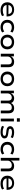

<svg xmlns="http://www.w3.org/2000/svg" viewBox="3227 -3989 771 7265"><g transform="rotate(90 3612.5 -356.5)"><path d="M370 9Q275 9 207 -21.5Q139 -52 102.5 -109.5Q66 -167 66 -248Q66 -323 99.5 -381Q133 -439 195.5 -472.5Q258 -506 345 -506Q427 -506 484.5 -475Q542 -444 572 -386.5Q602 -329 602 -250V-219H146V-290H532L511 -268Q510 -347 467 -387.5Q424 -428 346 -428Q293 -428 253.5 -408.5Q214 -389 191 -352.5Q168 -316 168 -263V-251Q168 -193 192 -154Q216 -115 262 -95.5Q308 -76 375 -76Q424 -76 471.5 -87Q519 -98 556 -126L590 -52Q550 -20 490.5 -5.5Q431 9 370 9Z M1010 9Q925 9 862.5 -22.5Q800 -54 765 -111.5Q730 -169 730 -247Q730 -326 765 -384.5Q800 -443 863 -474.5Q926 -506 1011 -506Q1072 -506 1124 -488.5Q1176 -471 1211 -441L1174 -363Q1141 -388 1101.5 -402Q1062 -416 1020 -416Q935 -416 886 -371.5Q837 -327 837 -247Q837 -168 886 -124.5Q935 -81 1019 -81Q1062 -81 1101 -95Q1140 -109 1171 -132L1208 -54Q1174 -25 1123 -8Q1072 9 1010 9Z M1570 9Q1485 9 1422.5 -23.5Q1360 -56 1326 -114.5Q1292 -173 1292 -249Q1292 -326 1326 -384Q1360 -442 1422.5 -474Q1485 -506 1570 -506Q1657 -506 1718.5 -474Q1780 -442 1813.5 -384Q1847 -326 1847 -249Q1847 -173 1814 -114.5Q1781 -56 1719 -23.5Q1657 9 1570 9ZM1570 -80Q1652 -80 1697.5 -127Q1743 -174 1743 -250Q1743 -325 1697.5 -371.5Q1652 -418 1570 -418Q1488 -418 1442.5 -371.5Q1397 -325 1397 -250Q1397 -174 1442.5 -127Q1488 -80 1570 -80Z M2014 0V-497H2111V-390H2114Q2143 -443 2194.5 -474.5Q2246 -506 2315 -506Q2381 -506 2427.5 -484Q2474 -462 2498.5 -414Q2523 -366 2523 -290V0H2417V-286Q2417 -329 2403.5 -358Q2390 -387 2362 -402Q2334 -417 2289 -417Q2239 -417 2201 -396Q2163 -375 2141 -340.5Q2119 -306 2119 -265V0Z M2965 9Q2880 9 2817.5 -23.5Q2755 -56 2721 -114.5Q2687 -173 2687 -249Q2687 -326 2721 -384Q2755 -442 2817.5 -474Q2880 -506 2965 -506Q3052 -506 3113.5 -474Q3175 -442 3208.5 -384Q3242 -326 3242 -249Q3242 -173 3209 -114.5Q3176 -56 3114 -23.5Q3052 9 2965 9ZM2965 -80Q3047 -80 3092.5 -127Q3138 -174 3138 -250Q3138 -325 3092.5 -371.5Q3047 -418 2965 -418Q2883 -418 2837.5 -371.5Q2792 -325 2792 -250Q2792 -174 2837.5 -127Q2883 -80 2965 -80Z M3411 0V-497H3506V-388H3509Q3526 -420 3552.5 -447Q3579 -474 3616 -490Q3653 -506 3698 -506Q3767 -506 3814.5 -475Q3862 -444 3876 -392H3880Q3904 -440 3950.5 -473Q3997 -506 4071 -506Q4132 -506 4176 -484Q4220 -462 4244 -414.5Q4268 -367 4268 -290V0H4163V-284Q4163 -353 4136.5 -385Q4110 -417 4048 -417Q3998 -417 3963 -396.5Q3928 -376 3909.5 -341.5Q3891 -307 3891 -265V0H3787V-284Q3787 -352 3756.5 -384.5Q3726 -417 3672 -417Q3623 -417 3588 -394.5Q3553 -372 3534 -337.5Q3515 -303 3515 -268V0Z M4455 -610V-722H4584V-610ZM4468 0V-497H4573V0Z M4982 9Q4933 9 4887.5 2Q4842 -5 4804.5 -18Q4767 -31 4742 -50L4773 -125Q4801 -106 4835.5 -94.5Q4870 -83 4908 -78Q4946 -73 4982 -73Q5047 -73 5084 -89.5Q5121 -106 5121 -138Q5121 -165 5101.5 -179Q5082 -193 5035 -200L4907 -216Q4831 -226 4792.5 -263Q4754 -300 4754 -355Q4754 -399 4780.5 -433Q4807 -467 4859 -486.5Q4911 -506 4987 -506Q5030 -506 5072 -499.5Q5114 -493 5149.5 -480Q5185 -467 5205 -447L5171 -375Q5147 -393 5116 -404Q5085 -415 5051 -419.5Q5017 -424 4984 -424Q4919 -424 4885 -406Q4851 -388 4851 -358Q4851 -331 4869.5 -317Q4888 -303 4933 -297L5057 -279Q5139 -268 5178.5 -233.5Q5218 -199 5218 -140Q5218 -95 5189 -61Q5160 -27 5107 -9Q5054 9 4982 9Z M5627 9Q5542 9 5479.5 -22.5Q5417 -54 5382 -111.5Q5347 -169 5347 -247Q5347 -326 5382 -384.5Q5417 -443 5480 -474.5Q5543 -506 5628 -506Q5689 -506 5741 -488.5Q5793 -471 5828 -441L5791 -363Q5758 -388 5718.5 -402Q5679 -416 5637 -416Q5552 -416 5503 -371.5Q5454 -327 5454 -247Q5454 -168 5503 -124.5Q5552 -81 5636 -81Q5679 -81 5718 -95Q5757 -109 5788 -132L5825 -54Q5791 -25 5740 -8Q5689 9 5627 9Z M5954 0V-705H6055V-393H6059Q6086 -443 6136 -474.5Q6186 -506 6255 -506Q6321 -506 6367.5 -484Q6414 -462 6438.5 -414.5Q6463 -367 6463 -290V0H6357V-286Q6357 -329 6343.5 -358Q6330 -387 6302 -402Q6274 -417 6229 -417Q6179 -417 6141 -396Q6103 -375 6081 -340.5Q6059 -306 6059 -265V0Z M6931 9Q6836 9 6768 -21.5Q6700 -52 6663.5 -109.5Q6627 -167 6627 -248Q6627 -323 6660.5 -381Q6694 -439 6756.5 -472.5Q6819 -506 6906 -506Q6988 -506 7045.5 -475Q7103 -444 7133 -386.5Q7163 -329 7163 -250V-219H6707V-290H7093L7072 -268Q7071 -347 7028 -387.5Q6985 -428 6907 -428Q6854 -428 6814.5 -408.5Q6775 -389 6752 -352.5Q6729 -316 6729 -263V-251Q6729 -193 6753 -154Q6777 -115 6823 -95.5Q6869 -76 6936 -76Q6985 -76 7032.5 -87Q7080 -98 7117 -126L7151 -52Q7111 -20 7051.5 -5.5Q6992 9 6931 9Z"/></g></svg>

Font: Nunito Sans 7pt SemiExpanded Medium
Style: Regular
Weight: 500
Width: 6
Designer: Vernon Adams
Foundry: Vernon Adams
Version: Version 3.101;gftools[0.9.27]